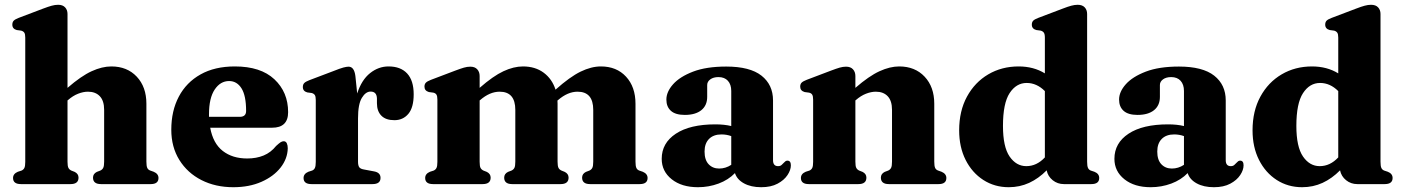

<svg xmlns="http://www.w3.org/2000/svg" viewBox="-20 -769 5865 802"><path d="M262 -710.5V-402Q319 -451.5 362.8 -471.5Q406.5 -491.5 445 -491.5Q511 -491.5 551.2 -448.8Q591.5 -406 591.5 -335.5V-94Q591.5 -75.5 595.2 -67.5Q599 -59.5 608 -56.5L622 -51.5Q642 -43 642 -25.5Q642 0 609.5 0H402Q368.5 0 368.5 -27Q368.5 -43 384.5 -51L399 -56.5Q407.5 -60.5 411.2 -68Q415 -75.5 415 -94V-310Q415 -348 397 -367Q379 -386 347.5 -386Q328 -386 306.2 -377.5Q284.5 -369 264 -351L262 -349.5V-93.5Q262 -75 265.8 -67.8Q269.5 -60.5 278 -56.5L292 -51Q308 -43 308 -27Q308 0 274.5 0H67.5Q34.5 0 34.5 -25.5Q34.5 -43 54.5 -51.5L70 -56.5Q78 -60 81.8 -67.5Q85.5 -75 85.5 -93V-612Q85.5 -626.5 81.5 -632.5Q77.5 -638.5 68.5 -641L50 -643.5Q31.5 -648.5 31.5 -666Q31.5 -676.5 37.2 -682.5Q43 -688.5 58.5 -694.5L160 -733Q182.5 -741.5 196.2 -745.2Q210 -749 223 -749Q242 -749 252 -738.2Q262 -727.5 262 -710.5Z M1183.5 -300.5Q1183.5 -235.5 1116.5 -235.5H858Q870 -170 910.5 -138.5Q951 -107 1012.5 -107Q1051 -107 1081.2 -119.5Q1111.5 -132 1133.5 -159.5Q1145.5 -170.5 1152 -174.8Q1158.5 -179 1165 -179Q1174 -179 1178 -170.5Q1182 -162 1182 -149.5Q1181 -106 1152 -69Q1123 -32 1072 -9.5Q1021 13 954.5 13Q880 13 821.5 -16.8Q763 -46.5 729.2 -100.8Q695.5 -155 695.5 -227Q695.5 -306 727 -365.5Q758.5 -425 817.8 -458.2Q877 -491.5 961 -491.5Q1069 -491.5 1126.2 -437.8Q1183.5 -384 1183.5 -300.5ZM853 -291.5Q853 -286 853 -281H981.5Q1008 -281 1008 -305.5Q1008 -369.5 988.8 -400Q969.5 -430.5 937 -430.5Q900.5 -430.5 876.8 -395Q853 -359.5 853 -291.5Z M1464.5 -451.5 1472 -378.5Q1490.5 -435.5 1525.8 -463.5Q1561 -491.5 1603 -491.5Q1653.5 -491.5 1680.8 -462Q1708 -432.5 1708 -375Q1708 -320 1685.8 -293.5Q1663.5 -267 1627.5 -267Q1591.5 -267 1573 -285.8Q1554.5 -304.5 1554.5 -338V-358Q1553.5 -386.5 1528 -386.5Q1507.5 -386.5 1491.5 -360.2Q1475.5 -334 1475.5 -274.5V-93.5Q1475.5 -77.5 1480.8 -70.2Q1486 -63 1503 -60.5L1543 -53Q1569.5 -48 1569.5 -26Q1569.5 0 1536 0H1281Q1248 0 1248 -25.5Q1248 -43 1268 -51.5L1283.5 -56.5Q1291.5 -59.5 1295.2 -67.2Q1299 -75 1299 -93V-351.5Q1299 -366 1295 -372Q1291 -378 1282 -380.5L1263.5 -383Q1245 -388 1245 -405.5Q1245 -416 1250.8 -422Q1256.5 -428 1272 -434L1371 -471.5Q1401 -483.5 1414.5 -487Q1428 -490.5 1436 -490.5Q1459.5 -490.5 1464.5 -451.5Z M1983.5 -451.5V-402Q2040 -451.5 2083 -471.5Q2126 -491.5 2164.5 -491.5Q2215.5 -491.5 2250.8 -465.5Q2286 -439.5 2300.5 -394.5Q2360.5 -448 2405.2 -469.8Q2450 -491.5 2490 -491.5Q2555.5 -491.5 2595 -448.8Q2634.5 -406 2634.5 -335.5V-94Q2634.5 -75.5 2638.2 -67.5Q2642 -59.5 2650.5 -56.5L2665 -51.5Q2685 -43 2685 -25.5Q2685 0 2652 0H2445Q2411.5 0 2411.5 -27Q2411.5 -43 2427.5 -51L2442 -56.5Q2450.5 -60.5 2454.2 -68Q2458 -75.5 2458 -94V-310Q2458 -386 2392.5 -386Q2351.5 -386 2311 -351L2308.5 -349Q2309 -342.5 2309 -335.5V-94Q2309 -75.5 2312.8 -68Q2316.5 -60.5 2325.5 -56.5L2339 -51Q2355 -43 2355 -27Q2355 0 2321.5 0H2119.5Q2086 0 2086 -27Q2086 -43 2102 -51L2116.5 -56.5Q2125 -60.5 2128.8 -68Q2132.5 -75.5 2132.5 -94V-310Q2132.5 -386 2067 -386Q2026 -386 1985.5 -351L1983.5 -349.5V-93.5Q1983.5 -75 1987.2 -67.8Q1991 -60.5 1999.5 -56.5L2013.5 -51Q2029.5 -43 2029.5 -27Q2029.5 0 1996 0H1789Q1756 0 1756 -25.5Q1756 -43 1776 -51.5L1791.5 -56.5Q1799.5 -60 1803.2 -67.5Q1807 -75 1807 -93V-353Q1807 -367.5 1803 -373.8Q1799 -380 1790 -382L1771.5 -384.5Q1753 -390 1753 -407Q1753 -417.5 1758.8 -423.5Q1764.5 -429.5 1780 -435.5L1881.5 -474Q1904 -482.5 1917.8 -486.5Q1931.5 -490.5 1944.5 -490.5Q1963.5 -490.5 1973.5 -479.5Q1983.5 -468.5 1983.5 -451.5Z M2744 -105.5Q2744 -171.5 2803 -210.5Q2862 -249.5 2968 -249.5Q3005.5 -249.5 3034.5 -242.5V-389Q3034.5 -416 3020.5 -431.5Q3006.5 -447 2981 -447Q2960 -447 2947 -437.5Q2934 -428 2934 -414V-364.5Q2934 -328.5 2909.5 -308.8Q2885 -289 2840.5 -289Q2801.5 -289 2782.5 -306Q2763.5 -323 2763.5 -353Q2763.5 -385.5 2791.5 -417Q2819.5 -448.5 2875 -469.8Q2930.5 -491 3013.5 -491Q3112.5 -491 3160.8 -453Q3209 -415 3209 -349.5V-100Q3209 -75 3230 -75Q3239.5 -75 3244.8 -80Q3250 -85 3254.5 -89.5Q3257.5 -93 3261 -95.5Q3264.5 -98 3269 -98Q3283.5 -98 3283.5 -78.5Q3283.5 -59 3269.5 -37.8Q3255.5 -16.5 3228 -1.8Q3200.5 13 3159.5 13Q3117 13 3087.8 -3Q3058.5 -19 3050 -46Q3022.5 -17.5 2981.5 -2.2Q2940.5 13 2895.5 13Q2827.5 13 2785.8 -20.2Q2744 -53.5 2744 -105.5ZM2923 -136Q2923 -101 2940 -83Q2957 -65 2984 -65Q3011 -65 3034.5 -80.5V-200.5Q3015 -207.5 2993.5 -207.5Q2960.5 -207.5 2941.8 -188.8Q2923 -170 2923 -136Z M3553 -451.5V-402Q3610 -451.5 3653.8 -471.5Q3697.5 -491.5 3736 -491.5Q3802 -491.5 3842.2 -448.8Q3882.5 -406 3882.5 -335.5V-94Q3882.5 -75.5 3886.2 -67.5Q3890 -59.5 3899 -56.5L3913 -51.5Q3933 -43 3933 -25.5Q3933 0 3900.5 0H3693Q3659.5 0 3659.5 -27Q3659.5 -43 3675.5 -51L3690 -56.5Q3698.5 -60.5 3702.2 -68Q3706 -75.5 3706 -94V-310Q3706 -348 3688 -367Q3670 -386 3638.5 -386Q3619 -386 3597.2 -377.5Q3575.5 -369 3555 -351L3553 -349.5V-93.5Q3553 -75 3556.8 -67.8Q3560.5 -60.5 3569 -56.5L3583 -51Q3599 -43 3599 -27Q3599 0 3565.5 0H3358.5Q3325.5 0 3325.5 -25.5Q3325.5 -43 3345.5 -51.5L3361 -56.5Q3369 -60 3372.8 -67.5Q3376.5 -75 3376.5 -93V-353Q3376.5 -367.5 3372.5 -373.8Q3368.5 -380 3359.5 -382L3341 -384.5Q3322.5 -390 3322.5 -407Q3322.5 -417.5 3328.2 -423.5Q3334 -429.5 3349.5 -435.5L3451 -474Q3473.5 -482.5 3487.2 -486.5Q3501 -490.5 3514 -490.5Q3533 -490.5 3543 -479.5Q3553 -468.5 3553 -451.5Z M3986.5 -224.5Q3986.5 -305.5 4019.2 -365.5Q4052 -425.5 4108.2 -458.5Q4164.5 -491.5 4235 -491.5Q4297.5 -491.5 4344.5 -462.5V-612Q4344.5 -626.5 4340.2 -632.5Q4336 -638.5 4327.5 -641L4309 -643.5Q4290 -648.5 4290 -666Q4290 -676.5 4295.8 -682.5Q4301.5 -688.5 4317.5 -694.5L4419 -733Q4441 -741.5 4455 -745.2Q4469 -749 4481.5 -749Q4501 -749 4511 -738.2Q4521 -727.5 4521 -710.5V-93.5Q4521 -75 4524.8 -67.2Q4528.5 -59.5 4536.5 -56.5L4551.5 -51.5Q4571.5 -43.5 4571.5 -25.5Q4571.5 0 4538.5 0H4424Q4397.5 0 4377.2 -16.2Q4357 -32.5 4352 -57.5Q4318.5 -23.5 4279 -5.2Q4239.5 13 4193.5 13Q4134.5 13 4087.5 -17.2Q4040.5 -47.5 4013.5 -101Q3986.5 -154.5 3986.5 -224.5ZM4169.5 -243Q4169.5 -155.5 4197.2 -115.2Q4225 -75 4267 -75Q4310.5 -75 4344.5 -111.5V-388.5Q4310.5 -422.5 4268.5 -422.5Q4225 -422.5 4197.2 -380Q4169.5 -337.5 4169.5 -243Z M4635 -105.5Q4635 -171.5 4694 -210.5Q4753 -249.5 4859 -249.5Q4896.5 -249.5 4925.5 -242.5V-389Q4925.5 -416 4911.5 -431.5Q4897.5 -447 4872 -447Q4851 -447 4838 -437.5Q4825 -428 4825 -414V-364.5Q4825 -328.5 4800.5 -308.8Q4776 -289 4731.5 -289Q4692.5 -289 4673.5 -306Q4654.5 -323 4654.5 -353Q4654.5 -385.5 4682.5 -417Q4710.5 -448.5 4766 -469.8Q4821.5 -491 4904.5 -491Q5003.5 -491 5051.8 -453Q5100 -415 5100 -349.5V-100Q5100 -75 5121 -75Q5130.5 -75 5135.8 -80Q5141 -85 5145.5 -89.5Q5148.5 -93 5152 -95.5Q5155.5 -98 5160 -98Q5174.5 -98 5174.5 -78.5Q5174.5 -59 5160.5 -37.8Q5146.5 -16.5 5119 -1.8Q5091.5 13 5050.5 13Q5008 13 4978.8 -3Q4949.5 -19 4941 -46Q4913.5 -17.5 4872.5 -2.2Q4831.5 13 4786.5 13Q4718.5 13 4676.8 -20.2Q4635 -53.5 4635 -105.5ZM4814 -136Q4814 -101 4831 -83Q4848 -65 4875 -65Q4902 -65 4925.5 -80.5V-200.5Q4906 -207.5 4884.5 -207.5Q4851.5 -207.5 4832.8 -188.8Q4814 -170 4814 -136Z M5212 -224.5Q5212 -305.5 5244.8 -365.5Q5277.5 -425.5 5333.8 -458.5Q5390 -491.5 5460.5 -491.5Q5523 -491.5 5570 -462.5V-612Q5570 -626.5 5565.8 -632.5Q5561.5 -638.5 5553 -641L5534.5 -643.5Q5515.5 -648.5 5515.5 -666Q5515.5 -676.5 5521.2 -682.5Q5527 -688.5 5543 -694.5L5644.5 -733Q5666.5 -741.5 5680.5 -745.2Q5694.5 -749 5707 -749Q5726.5 -749 5736.5 -738.2Q5746.5 -727.5 5746.5 -710.5V-93.5Q5746.5 -75 5750.2 -67.2Q5754 -59.5 5762 -56.5L5777 -51.5Q5797 -43.5 5797 -25.5Q5797 0 5764 0H5649.5Q5623 0 5602.8 -16.2Q5582.5 -32.5 5577.5 -57.5Q5544 -23.5 5504.5 -5.2Q5465 13 5419 13Q5360 13 5313 -17.2Q5266 -47.5 5239 -101Q5212 -154.5 5212 -224.5ZM5395 -243Q5395 -155.5 5422.8 -115.2Q5450.5 -75 5492.5 -75Q5536 -75 5570 -111.5V-388.5Q5536 -422.5 5494 -422.5Q5450.5 -422.5 5422.8 -380Q5395 -337.5 5395 -243Z"/></svg>

Font: Fraunces 9pt
Style: Bold
Weight: 700
Version: Version 1.000;[b76b70a41]